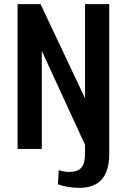

<svg xmlns="http://www.w3.org/2000/svg" viewBox="-20 -720 614 928"><path d="M363 188Q337 188 309.5 183.5Q282 179 260 171L264 102Q274 106 287.5 108.5Q301 111 314 111Q356 111 373.5 90Q391 69 391 21V-20L182 -474V0H65V-700H176L391 -245V-700H508V24Q508 106 472 147Q436 188 363 188Z"/></svg>

Font: Pathway Extreme Condensed SemiBold
Style: Regular
Weight: 600
Width: 3
Version: Version 1.001;gftools[0.9.26]